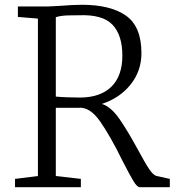

<svg xmlns="http://www.w3.org/2000/svg" viewBox="-20 -785 732 805"><path d="M573 -562Q573 -487 527 -430Q481 -373 406 -349L411 -348Q447 -335 481 -286Q515 -237 558 -158Q588 -102 605.5 -76Q623 -50 637 -47L692 -35V0H566Q555 0 539 -26.5Q523 -53 494 -110Q442 -216 399 -277Q356 -338 309 -333H214V-47L319 -35V0H43V-35L139 -47V-707L55 -714V-758H183Q190 -758 224 -760Q289 -765 323 -765Q443 -765 508 -719.5Q573 -674 573 -562ZM214 -713V-380Q235 -378 264.5 -377Q294 -376 318 -376Q402 -377 447.5 -422Q493 -467 493 -552Q493 -638 451.5 -681.5Q410 -725 311 -721Q302 -721 269 -720.5Q236 -720 214 -713Z"/></svg>

Font: Martel Light
Style: Regular
Weight: 300
Designer: Dan Reynolds
Foundry: Dan Reynolds
Version: Version 1.001; ttfautohint (v1.1) -l 5 -r 5 -G 72 -x 0 -D la